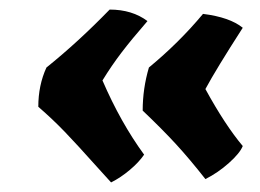

<svg xmlns="http://www.w3.org/2000/svg" viewBox="-20 -436 544 401"><path d="M194 -268Q232 -180 281 -113Q270 -97 251 -81Q232 -65 212 -55L183 -87Q141 -134 115.5 -160.5Q90 -187 60 -213Q60 -258 77 -295Q143 -348 209 -416Q256 -416 288 -392Q255 -354 234 -326.5Q213 -299 194 -268ZM409 -250Q450 -175 487 -131Q481 -116 458 -95.5Q435 -75 409 -62Q376 -104 347.5 -135Q319 -166 278 -205Q278 -251 291 -295Q354 -347 404 -407Q460 -400 487 -378Q431 -291 409 -250Z"/></svg>

Font: Vollkorn SC Black
Style: Regular
Weight: 900
Designer: Friedrich Althausen
Foundry: Friedrich Althausen
Version: Version 4.015